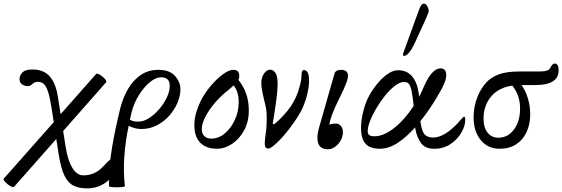

<svg xmlns="http://www.w3.org/2000/svg" viewBox="-65 -811 3107 1061"><path d="M13 221Q9 225 -1.5 220.5Q-12 216 -23 207Q-34 198 -41 189Q-48 180 -44 176L232 -136L220 -214Q211 -271 201 -302.5Q191 -334 177.5 -346.5Q164 -359 143 -359Q129 -359 115 -348Q103 -335 88 -335Q72 -335 57.5 -344.5Q43 -354 43 -375Q43 -394 59 -410.5Q75 -427 114 -427Q177 -427 210.5 -388Q244 -349 255 -275L270 -180L466 -402Q470 -406 480 -401.5Q490 -397 501 -388Q512 -379 518.5 -370Q525 -361 522 -357L284 -87L298 2Q309 74 334.5 116Q360 158 395 158Q461 158 506 108Q552 58 566 58Q575 58 578.5 63Q582 68 582 83Q582 123 559.5 156.5Q537 190 499.5 210Q462 230 416 230Q371 230 340.5 214.5Q310 199 290.5 158Q271 117 259 40L246 -43Z M537 217Q537 106 554.5 2Q572 -102 600 -214Q615 -273 643.5 -321Q672 -369 713.5 -397Q755 -425 810 -425Q872 -425 902 -391.5Q932 -358 932 -317Q932 -283 916.5 -245Q901 -207 872 -173.5Q843 -140 803 -119Q763 -98 715 -98Q682 -98 646 -116Q628 -30 622 53.5Q616 137 625 217Q625 221 612 222.5Q599 224 581.5 224Q564 224 550.5 222.5Q537 221 537 217ZM662 -190Q657 -170 653 -150Q664 -143 673.5 -141Q683 -139 701 -139Q728 -139 758 -158Q788 -177 814 -207Q840 -237 856.5 -271.5Q873 -306 873 -337Q873 -384 825 -384Q797 -384 764.5 -358Q732 -332 704 -288Q676 -244 662 -190Z M1134 11Q1074 11 1041.5 -22.5Q1009 -56 1009 -118Q1009 -157 1020 -191.5Q1031 -226 1043 -251Q1065 -295 1098.5 -335Q1132 -375 1166 -400Q1200 -425 1224 -425Q1258 -425 1257 -391Q1258 -380 1252 -370Q1310 -299 1310 -201Q1310 -138 1284 -90.5Q1258 -43 1217.5 -16Q1177 11 1134 11ZM1050 -98Q1050 -73 1064 -59Q1078 -45 1103 -45Q1143 -45 1177.5 -74Q1212 -103 1233 -149Q1254 -195 1254 -247Q1254 -276 1247 -299Q1240 -322 1226 -339Q1216 -330 1200 -316Q1156 -282 1122 -242Q1088 -202 1069 -164Q1050 -126 1050 -98Z M1417 10Q1398 10 1398 -17Q1398 -34 1403 -72Q1406 -88 1407.5 -112.5Q1409 -137 1409 -156Q1409 -188 1406 -207Q1403 -226 1400 -237Q1393 -263 1386 -297Q1379 -331 1379 -350Q1379 -384 1394.5 -405Q1410 -426 1427 -426Q1444 -426 1456.5 -409Q1469 -392 1469 -351Q1469 -306 1459 -236Q1452 -187 1448 -163Q1444 -139 1442 -128L1450 -124Q1489 -156 1525 -200.5Q1561 -245 1582 -303Q1589 -325 1595 -349Q1601 -373 1601 -391Q1601 -424 1613 -424Q1643 -424 1643 -367Q1643 -337 1634.5 -298Q1626 -259 1611 -224Q1601 -198 1581.5 -167.5Q1562 -137 1538.5 -105.5Q1515 -74 1491 -48Q1467 -22 1447 -6Q1427 10 1417 10Z M1747 14Q1689 14 1689 -49Q1689 -76 1701 -116L1783 -403Q1789 -425 1820 -425Q1858 -425 1858 -391Q1858 -376 1847 -348Q1836 -320 1809 -265Q1784 -215 1771 -180Q1758 -145 1755 -122Q1768 -128 1792 -128Q1808 -128 1819 -114.5Q1830 -101 1830 -81Q1830 -57 1818 -35.5Q1806 -14 1787 0Q1768 14 1747 14Z M2033 11Q2005 11 1981.5 2Q1958 -7 1944 -32.5Q1930 -58 1930 -107Q1930 -138 1936.5 -170Q1943 -202 1953 -232Q1964 -265 1984.5 -298.5Q2005 -332 2030.5 -360.5Q2056 -389 2083 -406Q2110 -423 2135 -423Q2184 -423 2212.5 -388.5Q2241 -354 2249 -295Q2250 -287 2251 -276Q2266 -305 2279 -336Q2288 -357 2301.5 -379.5Q2315 -402 2332.5 -417.5Q2350 -433 2370 -433Q2401 -433 2401 -395Q2401 -360 2360 -292Q2338 -253 2312 -214.5Q2286 -176 2258 -141Q2259 -134 2260 -129Q2267 -82 2283 -66.5Q2299 -51 2329 -51Q2365 -51 2406.5 -79.5Q2448 -108 2486 -155Q2495 -166 2500 -166Q2506 -166 2506 -148Q2506 -115 2484.5 -78Q2463 -41 2424.5 -15Q2386 11 2335 11Q2284 11 2262 -20Q2240 -51 2232 -90Q2230 -97 2229 -107Q2183 -55 2133.5 -22Q2084 11 2033 11ZM1967 -87Q1967 -72 1975 -65Q1983 -58 2005 -58Q2055 -58 2113 -103.5Q2171 -149 2221 -226Q2215 -283 2209 -311Q2203 -339 2193.5 -348.5Q2184 -358 2168 -358Q2145 -358 2118 -337.5Q2091 -317 2064.5 -284.5Q2038 -252 2016 -215Q1994 -178 1980.5 -144Q1967 -110 1967 -87ZM2167 -502Q2162 -502 2162 -510Q2162 -514 2164 -519L2249 -753Q2262 -791 2277 -791Q2288 -791 2296 -777Q2304 -763 2304 -751Q2304 -745 2298 -730Q2292 -715 2278 -684L2226 -571Q2193 -502 2167 -502Z M2695 11Q2631 11 2591.5 -37Q2552 -85 2552 -163Q2552 -225 2576 -282Q2593 -321 2619 -351.5Q2645 -382 2689 -399Q2733 -416 2804 -416H2918Q2967 -416 2976 -436Q2980 -446 2987 -453Q2994 -460 3000 -460Q3022 -460 3022 -422Q3022 -341 2894 -341H2817Q2839 -311 2852 -268Q2865 -225 2865 -179Q2865 -126 2845.5 -82.5Q2826 -39 2788 -14Q2750 11 2695 11ZM2607 -155Q2607 -106 2629.5 -78Q2652 -50 2688 -50Q2742 -50 2775.5 -95.5Q2809 -141 2809 -212Q2809 -284 2766 -338Q2690 -327 2648.5 -277Q2607 -227 2607 -155Z"/></svg>

Font: Junicode SmExp
Style: Italic
Weight: 400
Width: 6
Italic angle: -11°
Designer: Peter S. Baker
Version: Version 2.205; ttfautohint (v1.8.4)